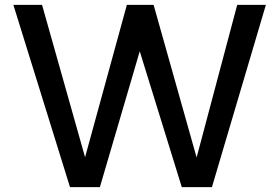

<svg xmlns="http://www.w3.org/2000/svg" viewBox="-20 -770 1138 790"><path d="M1074 -750H956L789 -122L612 -750H502L330 -123L153 -750H35L268 0H391L555 -559L728 0H852Z"/></svg>

Font: Oakes Medium
Style: Regular
Weight: 500
Designer: Samuel Oakes
Foundry: Samuel Oakes
Version: Version 1.003;PS 001.003;hotconv 1.0.88;makeotf.lib2.5.64775